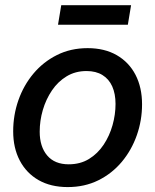

<svg xmlns="http://www.w3.org/2000/svg" viewBox="-20 -722 609 753"><path d="M245.6 11.7Q179.2 11.7 131.3 -15.6Q83.5 -43 57.6 -92.3Q31.7 -141.6 31.7 -207Q31.7 -270.5 52.2 -329.1Q72.8 -387.7 111.3 -433.6Q149.9 -479.5 203.6 -506.3Q257.3 -533.2 323.7 -533.2Q390.1 -533.2 438 -505.6Q485.8 -478 511.5 -428.5Q537.1 -378.9 537.1 -313Q537.1 -250 516.6 -191.7Q496.1 -133.3 457.8 -87.4Q419.4 -41.5 365.7 -14.9Q312 11.7 245.6 11.7ZM249.5 -77.6Q294.9 -77.6 329.1 -98.6Q363.3 -119.6 386.5 -154.5Q409.7 -189.5 421.4 -231.2Q433.1 -272.9 433.1 -314.5Q433.1 -354 420.2 -383.1Q407.2 -412.1 381.8 -427.7Q356.4 -443.4 319.3 -443.4Q275.4 -443.4 241.2 -422.6Q207 -401.9 183.6 -367.2Q160.2 -332.5 147.9 -290.5Q135.7 -248.5 135.7 -205.6Q135.7 -147 165 -112.3Q194.3 -77.6 249.5 -77.6ZM494.1 -701.7 481.4 -625H207.5L220.2 -701.7Z"/></svg>

Font: Inter 28pt Medium
Style: Italic
Weight: 500
Italic angle: -9.3988°
Designer: Rasmus Andersson
Foundry: rsms
Version: Version 4.001;git-66647c0bb